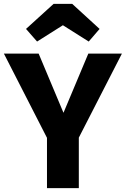

<svg xmlns="http://www.w3.org/2000/svg" viewBox="-27 -969 648 989"><path d="M164 -755 107 -820 249 -949H345L486 -820L430 -755L297 -839ZM601 -693 379 -260V0H215V-259L-7 -693H172L300 -388L428 -693Z"/></svg>

Font: FiraGO
Style: Bold
Weight: 700
Designer: bBox Type
Foundry: bBox Type GmbH
Version: Version 1.001;PS 001.001;hotconv 1.0.88;makeotf.lib2.5.64775